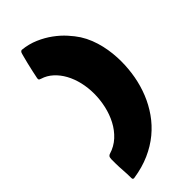

<svg xmlns="http://www.w3.org/2000/svg" viewBox="-261 -784 935 935"><g transform="rotate(-45 206.5 -316.5)"><path d="M41.5 -45.4Q42 -58.6 45.9 -63.2Q49.8 -67.9 54.7 -69.3Q94.2 -81.1 123.3 -107.9Q152.3 -134.8 171.1 -170.7Q189.9 -206.5 199.2 -248Q208.5 -289.6 208.5 -330.6Q208.5 -372.1 199.5 -410.4Q190.4 -448.7 173.3 -480Q156.2 -511.2 131.8 -533.4Q107.4 -555.7 77.1 -564.9Q70.8 -566.9 67.9 -568.8Q64.9 -570.8 64.9 -576.2Q64.9 -580.1 65.4 -581.5Q68.4 -597.2 73.5 -620.1Q78.6 -643.1 83.7 -664.3Q88.9 -685.5 93 -700.7Q97.2 -715.8 97.2 -716.3Q99.6 -725.6 103.5 -728.3Q107.4 -731 109.9 -731Q154.3 -726.6 192.6 -710Q231 -693.4 262.2 -670.4Q293.5 -647.5 317.1 -621.1Q340.8 -594.7 356 -571.3Q372.1 -545.9 383.1 -518.1Q394 -490.2 400.6 -461.7Q407.2 -433.1 410.2 -404.5Q413.1 -376 413.1 -349.6Q413.1 -298.3 404.1 -248Q395 -197.8 376.2 -151.1Q357.4 -104.5 328.6 -63.5Q299.8 -22.5 260.3 10.3Q220.7 43 170.2 65.4Q119.6 87.9 57.6 97.2Q56.6 97.2 56.2 97.4Q55.7 97.7 54.7 97.7Q45.9 97.7 45.9 88.4Q45.9 71.8 45.2 58.1Q44.4 44.4 43.7 32Q43 19.5 42.2 7.3Q41.5 -4.9 41.5 -19V-45.4Z"/></g></svg>

Font: Carter One
Style: Regular
Weight: 400
Designer: vernon adams
Foundry: vernon adams
Version: Version 1.000